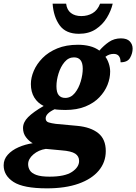

<svg xmlns="http://www.w3.org/2000/svg" viewBox="-87 -791 746 1051"><path d="M170 240Q41 240 -13 205Q-67 170 -67 114Q-67 81 -44.5 56Q-22 31 14.5 15Q51 -1 92 -7Q72 -18 55.5 -39.5Q39 -61 39 -90Q39 -122 67 -150Q95 -178 152 -211Q119 -227 100.5 -257.5Q82 -288 82 -331Q82 -366 98 -403.5Q114 -441 146 -473.5Q178 -506 226.5 -526Q275 -546 340 -546Q374 -546 404 -538.5Q434 -531 457 -514Q481 -542 509.5 -561.5Q538 -581 575 -581Q608 -581 623.5 -564.5Q639 -548 639 -525Q639 -499 625 -474.5Q611 -450 573 -450Q573 -496 535 -496Q510 -496 490 -480Q501 -466 508.5 -443.5Q516 -421 516 -399Q516 -363 501.5 -326.5Q487 -290 457 -258.5Q427 -227 380.5 -208Q334 -189 270 -189Q261 -189 240.5 -190Q220 -191 212 -193Q163 -170 163 -143Q163 -126 179 -121Q195 -116 218 -113L337 -102Q410 -95 451 -62Q492 -29 492 36Q492 97 453.5 143Q415 189 343 214.5Q271 240 170 240ZM270 -255Q301 -255 322.5 -281.5Q344 -308 355 -345.5Q366 -383 366 -415Q366 -477 318 -477Q288 -477 266.5 -451.5Q245 -426 233.5 -389Q222 -352 222 -319Q222 -285 234.5 -270Q247 -255 270 -255ZM184 176Q268 176 307 150Q346 124 346 90Q346 64 324.5 50Q303 36 250 32L164 24Q124 30 95.5 54.5Q67 79 67 108Q67 126 76.5 141.5Q86 157 111.5 166.5Q137 176 184 176ZM345 -606Q273 -606 239.5 -652.5Q206 -699 201 -771H275Q279 -737 301 -720Q323 -703 358 -703Q393 -703 420 -719Q447 -735 461 -771H530Q521 -732 498 -694Q475 -656 437 -631Q399 -606 345 -606Z"/></svg>

Font: Noto Serif ExtraBold
Style: Italic
Weight: 800
Italic angle: -12°
Designer: Monotype Design Team
Foundry: Monotype Imaging Inc.
Version: Version 2.013